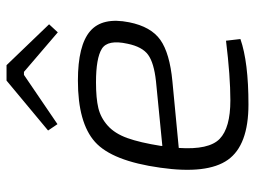

<svg xmlns="http://www.w3.org/2000/svg" viewBox="-114 -636 762 573"><g transform="rotate(-90 266.5 -349.0)"><path d="M183 -558 164 -586 313 -710H359L481 -583L457 -557L339 -658H330ZM432 -55 437 -12Q368 12 242 12Q120 12 76.5 -49.5Q33 -111 53 -251Q73 -395 130 -446Q187 -497 313 -497Q418 -497 460.5 -460.5Q503 -424 487 -344Q474 -279 434.5 -251Q395 -223 311 -215L112 -196Q106 -106 139 -74Q172 -42 254 -42Q326 -42 432 -55ZM118 -245 311 -264Q366 -270 390 -287.5Q414 -305 423 -349Q436 -408 408 -425.5Q380 -443 308 -443Q260 -443 231 -436Q202 -429 178.5 -408Q155 -387 141.5 -349.5Q128 -312 118 -249Z"/></g></svg>

Font: Exo 2.0 Light
Style: Italic
Weight: 300
Italic angle: -8°
Designer: Natanael Gama
Version: Version 1.001;PS 001.001;hotconv 1.0.70;makeotf.lib2.5.58329